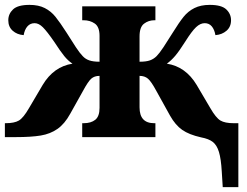

<svg xmlns="http://www.w3.org/2000/svg" viewBox="-21 -562 1012 787"><path d="M888 141Q885 89 876.5 61Q868 33 851.5 20Q835 7 803 1Q754 -10 726 -29.5Q698 -49 676 -88L620 -189Q599 -228 585.5 -239.5Q572 -251 551 -251V-122Q551 -57 611 -57H616V0H316V-57H322Q352 -57 369.5 -71Q387 -85 387 -120V-251Q366 -251 353 -239.5Q340 -228 319 -189L267 -96Q244 -54 214.5 -33.5Q185 -13 146 -6.5Q107 0 44 0H-1V-57H2Q38 -57 56.5 -68Q75 -79 98 -119L154 -214Q199 -289 276 -301Q258 -313 242.5 -332Q227 -351 201 -391Q172 -433 155 -450Q138 -467 121 -467Q103 -467 91.5 -454Q80 -441 76 -418Q49 -420 31 -436Q13 -452 13 -479Q13 -505 32.5 -523.5Q52 -542 100 -542Q137 -542 162.5 -529Q188 -516 206.5 -493Q225 -470 252 -428Q273 -394 290 -368.5Q307 -343 318 -332Q329 -320 345 -314.5Q361 -309 387 -309V-415Q387 -452 367.5 -465.5Q348 -479 322 -479H316V-536H616V-479H612Q588 -479 569.5 -465Q551 -451 551 -413V-309Q578 -309 593.5 -314.5Q609 -320 621 -332Q632 -343 649 -368.5Q666 -394 687 -428Q713 -470 731.5 -493Q750 -516 776 -529Q802 -542 839 -542Q887 -542 906.5 -523.5Q926 -505 926 -479Q926 -452 907.5 -436Q889 -420 862 -418Q858 -441 847 -454Q836 -467 818 -467Q800 -467 782.5 -450.5Q765 -434 738 -391Q714 -353 697.5 -333.5Q681 -314 663 -301Q740 -289 785 -214L841 -119Q864 -79 882.5 -68Q901 -57 937 -57H956V205H892Z"/></svg>

Font: Noto Serif ExtraBold
Style: Regular
Weight: 800
Designer: Monotype Design Team
Foundry: Monotype Imaging Inc.
Version: Version 1.001